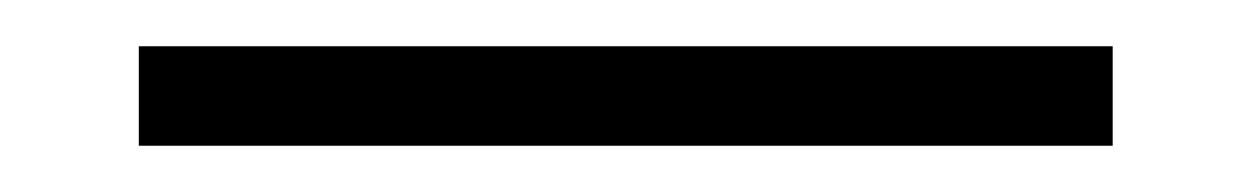

<svg xmlns="http://www.w3.org/2000/svg" viewBox="-20 8 540 83"><path d="M40 71V28H461V71Z"/></svg>

Font: Inconsolata Light
Style: Regular
Weight: 300
Designer: Raph Levien, Cyreal, Brenton Simpson
Foundry: Raph Levien, Cyreal, Google
Version: Version 3.001